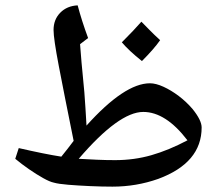

<svg xmlns="http://www.w3.org/2000/svg" viewBox="-20 -832 824 717"><path d="M400 -135Q361 -135 316.5 -137Q272 -139 235 -142Q198 -145 181 -150Q166 -153 141 -167Q116 -181 88.5 -200Q61 -219 37 -239L50 -279Q98 -268 137.5 -260Q177 -252 209 -247Q221 -262 232.5 -276.5Q244 -291 255 -306Q219 -484 199.5 -586Q180 -688 180 -720Q180 -759 205 -784.5Q230 -810 270 -812Q285 -755 309 -690L279 -667Q282 -624 284.5 -598.5Q287 -573 288.5 -556.5Q290 -540 291.5 -524.5Q293 -509 295 -487.5Q297 -466 299 -430Q300 -414 301 -397.5Q302 -381 303 -363Q445 -521 540 -521Q562 -521 590.5 -508Q619 -495 647.5 -473.5Q676 -452 699 -425Q733 -383 733 -356Q733 -224 571 -164Q489 -135 400 -135ZM410 -234Q481 -234 545.5 -252.5Q610 -271 680 -308Q599 -414 515 -414Q424 -414 274 -239Q308 -237 342 -235.5Q376 -234 410 -234ZM510 -604Q461 -643 435 -674Q458 -697 476.5 -716.5Q495 -736 508 -751Q521 -738 538 -720.5Q555 -703 578 -682Q555 -649 510 -604Z"/></svg>

Font: Noto Naskh Arabic UI Semi
Style: Bold
Weight: 700
Designer: Monotype Design Team, David Williams, Mohamad Dakak and Nizar Qandah
Foundry: Monotype Imaging Inc.
Version: Version 2.014; ttfautohint (v1.8.4.7-5d5b)